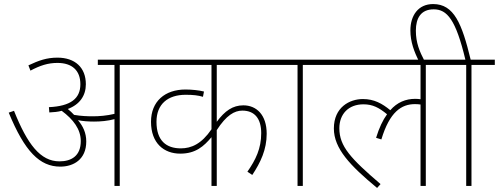

<svg xmlns="http://www.w3.org/2000/svg" viewBox="-20 -916 2458 946"><path d="M405 -219C405 -261 389 -295 364 -324C387 -319 415 -317 443 -317C475 -317 511 -320 544 -329V0H570V-596H685V-622H462V-596H544V-355C507 -346 468 -343 438 -343C412 -343 379 -344 345 -350C336 -360 325 -370 314 -379C373 -401 403 -445 403 -501C403 -583 350 -632 263 -632C210 -632 171 -618 120 -594L130 -568C177 -593 216 -606 263 -606C335 -606 376 -569 376 -501C376 -430 328 -393 221 -388L223 -362C245 -363 266 -365 284 -370C341 -328 378 -279 378 -221C378 -148 332 -121 273 -121C179 -121 115 -205 49 -370L23 -361C102 -169 176 -95 277 -95C342 -95 405 -130 405 -219Z M1362 -596V-622H670V-596H1022V-279C973 -207 923 -185 871 -185C799 -185 751 -223 751 -316C751 -403 807 -449 895 -449C931 -449 958 -446 980 -439L985 -465C962 -471 926 -475 894 -475C793 -475 724 -417 724 -316C724 -210 788 -159 868 -159C944 -159 984 -195 1022 -240V0H1048V-275C1095 -348 1135 -371 1174 -371C1236 -371 1267 -330 1267 -260C1267 -184 1240 -129 1199 -70L1223 -54C1264 -116 1294 -179 1294 -257C1294 -351 1243 -397 1179 -397C1127 -397 1088 -370 1048 -316V-596Z M1472 -596H1587V-622H1347V-596H1446V0H1472Z M1572 -596H2052V-427C2045 -428 2036 -429 2026 -429C1979 -429 1937 -412 1903 -373C1863 -406 1823 -428 1768 -428C1703 -428 1625 -388 1625 -283C1625 -184 1705 -100 1838 10L1855 -9C1708 -135 1652 -195 1652 -284C1652 -353 1696 -402 1771 -402C1817 -402 1848 -385 1887 -353C1866 -324 1848 -286 1833 -237L1859 -229C1900 -365 1958 -403 2025 -403C2037 -403 2045 -402 2052 -401V0H2078V-596H2193V-622H1572Z M2044 -615H2072C2047 -663 2029 -705 2029 -765C2029 -827 2054 -870 2117 -870C2183 -870 2226 -819 2273 -622H2178V-596H2277V0H2303V-596H2418V-622H2299C2256 -800 2217 -896 2114 -896C2040 -896 2002 -839 2002 -766C2002 -710 2021 -660 2044 -615Z"/></svg>

Font: Noto Sans Devanagari UI Thin
Style: Regular
Weight: 100
Designer: Jelle Bosma - Monotype Design Team
Foundry: Monotype Imaging Inc.
Version: Version 2.004